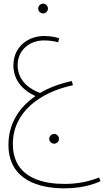

<svg xmlns="http://www.w3.org/2000/svg" viewBox="-20 -754 593 1045"><path d="M215 -681C229 -681 241 -693 241 -707C241 -722 229 -734 215 -734C200 -734 188 -722 188 -707C188 -693 200 -681 215 -681ZM329 271C411 271 479 255 527 232L519 212C459 236 399 247 331 247C231 247 50 224 50 29C50 -145 200 -253 377 -290L371 -313C306 -299 247 -277 198 -248C150 -266 76 -308 76 -400C76 -480 140 -534 219 -534C249 -534 273 -530 297 -524L302 -546C275 -554 250 -558 219 -558C137 -558 53 -503 53 -398C53 -309 115 -257 173 -231C80 -168 26 -76 26 34C26 228 196 271 329 271ZM275 28C289 28 301 16 301 2C301 -13 289 -25 275 -25C260 -25 248 -13 248 2C248 16 260 28 275 28Z"/></svg>

Font: Noto Sans Arabic UI SmCn Th
Style: Regular
Weight: 100
Width: 4
Designer: Monotype Design Team, Nadine Chahine and Nizar Qandah
Foundry: Monotype Imaging Inc.
Version: Version 2.010